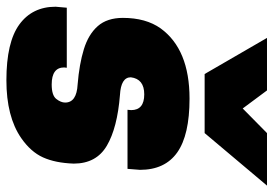

<svg xmlns="http://www.w3.org/2000/svg" viewBox="-146 -676 834 585"><g transform="rotate(90 270.5 -383.0)"><path d="M383 -590H203L93 -780H253L308 -706L383 -780H543ZM222 14Q106 14 52 -25.5Q-2 -65 -2 -136L1 -170H184L183 -162Q183 -124 235 -124Q268 -124 279 -138Q290 -152 290 -165Q290 -200 235 -203Q173 -208 127.5 -222Q82 -236 57 -264.5Q32 -293 32 -341Q32 -411 64 -456Q128 -544 278 -544Q389 -544 442 -506.5Q495 -469 495 -393L492 -355H312L313 -366Q313 -406 265 -406Q218 -406 213 -365Q213 -335 267 -332Q367 -324 421.5 -292Q476 -260 476 -191Q474 -135 457 -97.5Q440 -60 398 -31Q333 14 222 14Z"/></g></svg>

Font: Tanohe Sans ExtraBold
Style: Italic
Weight: 800
Designer: Village Type and Design LLC & Cristiano Sobral
Foundry: Cooper Hewitt Smithsonian Design Museum
Version: Version 1.00;September 29, 2021;FontCreator 13.0.0.2655 64-b